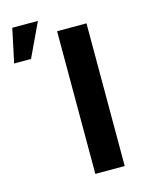

<svg xmlns="http://www.w3.org/2000/svg" viewBox="-285 -853 694 924"><g transform="rotate(-15 62.0 -391.5)"><path d="M0 0ZM219.2 0H72.8V-710.9H219.2ZM-131.3 -782.7H-3.4L-83 -614.3H-167Z"/></g></svg>

Font: Roboto
Style: Bold
Weight: 700
Designer: Google
Version: Version 2.134; 2016; ttfautohint (v1.6)